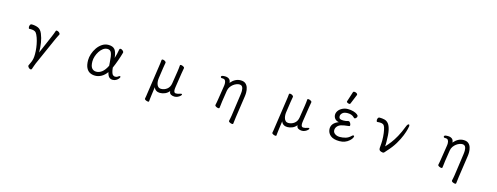

<svg xmlns="http://www.w3.org/2000/svg" viewBox="-20 -1743 7540 2912"><g transform="rotate(15 3750.0 -287.0)"><path d="M634 -389Q643 -411 653 -435.5Q663 -460 670 -483Q673 -492 685 -492Q701 -492 719.5 -478.5Q738 -465 738 -450Q738 -448 737.5 -446Q737 -444 736 -442Q728 -428 717 -405Q706 -382 699 -368L504 72Q497 88 487.5 115.5Q478 143 470 166Q465 179 453 179Q437 179 421 163Q405 147 405 134Q405 130 406 128Q425 90 436 62Q447 34 452 5.5Q457 -23 457 -63Q457 -109 450.5 -161Q444 -213 431 -263Q418 -313 399 -353Q385 -385 361.5 -398Q338 -411 303 -411Q297 -411 290.5 -411Q284 -411 276 -410H275Q268 -410 264.5 -418.5Q261 -427 261 -438Q261 -454 268.5 -469.5Q276 -485 291 -485Q348 -485 392.5 -466.5Q437 -448 462 -387Q488 -324 499 -254Q510 -184 510 -118V-101Z M1603 -87Q1566 -35 1518.5 -8.5Q1471 18 1421 18Q1373 18 1336.5 -1.5Q1300 -21 1279 -65.5Q1258 -110 1258 -184Q1258 -229 1275 -281.5Q1292 -334 1324 -380.5Q1356 -427 1400.5 -456.5Q1445 -486 1499 -486Q1567 -486 1598.5 -448.5Q1630 -411 1639 -319Q1650 -353 1658.5 -388.5Q1667 -424 1672 -458Q1675 -476 1691 -476Q1706 -476 1724 -461.5Q1742 -447 1742 -432Q1742 -431 1741.5 -430Q1741 -429 1741 -428Q1725 -369 1700 -298.5Q1675 -228 1649 -170Q1655 -115 1665 -89.5Q1675 -64 1686.5 -56.5Q1698 -49 1708 -47Q1710 -47 1712.5 -46.5Q1715 -46 1717 -46Q1728 -46 1739.5 -49Q1751 -52 1759 -59Q1777 -73 1788 -73Q1798 -73 1798 -62Q1798 -52 1784 -34.5Q1770 -17 1746.5 -3.5Q1723 10 1694 10Q1660 10 1638 -11Q1616 -32 1603 -87ZM1589 -183Q1588 -196 1587 -209.5Q1586 -223 1585 -237Q1580 -335 1563 -379Q1546 -423 1499 -423Q1463 -423 1431.5 -400Q1400 -377 1376.5 -340.5Q1353 -304 1339.5 -262Q1326 -220 1326 -182Q1326 -108 1352 -76.5Q1378 -45 1421 -45Q1468 -45 1510.5 -77.5Q1553 -110 1589 -183Z M2612 -363Q2616 -386 2619.5 -419Q2623 -452 2624 -468Q2625 -476 2638 -476Q2654 -476 2674 -466Q2694 -456 2694 -443V-441Q2692 -427 2687.5 -403.5Q2683 -380 2679 -355L2646 -139Q2644 -125 2642.5 -113Q2641 -101 2641 -90Q2641 -39 2674 -39Q2708 -39 2735 -51Q2748 -56 2756 -56Q2769 -56 2769 -47Q2769 -38 2754 -23.5Q2739 -9 2715.5 2Q2692 13 2666 13Q2634 13 2609 -1Q2584 -15 2582 -52Q2555 -17 2516 -0.5Q2477 16 2438 16Q2403 16 2378 -0.5Q2353 -17 2342 -48L2325 78Q2322 99 2318.5 129.5Q2315 160 2313 183Q2312 190 2299 190Q2283 190 2263 180.5Q2243 171 2243 159V157Q2247 137 2251 112.5Q2255 88 2257 70L2321 -367Q2325 -392 2329 -423Q2333 -454 2334 -473Q2336 -484 2351 -484Q2366 -484 2384.5 -473.5Q2403 -463 2403 -449V-446Q2401 -433 2396 -407Q2391 -381 2388 -359L2364 -193Q2363 -186 2362.5 -177Q2362 -168 2362 -159Q2362 -134 2368.5 -108.5Q2375 -83 2392 -65.5Q2409 -48 2440 -48Q2489 -48 2530.5 -79.5Q2572 -111 2582 -172Z M3634 179Q3633 187 3618 187Q3602 187 3582 177.5Q3562 168 3562 155V152Q3566 135 3570.5 112.5Q3575 90 3579 65L3627 -274Q3629 -291 3630.5 -306Q3632 -321 3632 -334Q3632 -375 3618 -398Q3604 -421 3569 -421Q3551 -421 3526.5 -412Q3502 -403 3478 -385Q3454 -367 3435.5 -340.5Q3417 -314 3411 -279L3384 -104Q3383 -95 3380.5 -74Q3378 -53 3375.5 -31.5Q3373 -10 3371 1Q3370 10 3356 10Q3340 10 3320 0Q3300 -10 3300 -23V-26Q3304 -44 3309 -71Q3314 -98 3316 -112L3350 -330Q3352 -342 3353 -353Q3354 -364 3354 -374Q3354 -405 3342 -424Q3330 -443 3299 -443H3289Q3279 -443 3274 -448.5Q3269 -454 3269 -461Q3269 -471 3281 -477Q3293 -483 3327 -483Q3368 -483 3393 -464Q3418 -445 3419 -405Q3488 -486 3573 -486Q3622 -486 3649.5 -464Q3677 -442 3689 -405.5Q3701 -369 3701 -327Q3701 -313 3700 -298.5Q3699 -284 3697 -270L3647 73Z M4612 -363Q4616 -386 4619.5 -419Q4623 -452 4624 -468Q4625 -476 4638 -476Q4654 -476 4674 -466Q4694 -456 4694 -443V-441Q4692 -427 4687.5 -403.5Q4683 -380 4679 -355L4646 -139Q4644 -125 4642.5 -113Q4641 -101 4641 -90Q4641 -39 4674 -39Q4708 -39 4735 -51Q4748 -56 4756 -56Q4769 -56 4769 -47Q4769 -38 4754 -23.5Q4739 -9 4715.5 2Q4692 13 4666 13Q4634 13 4609 -1Q4584 -15 4582 -52Q4555 -17 4516 -0.5Q4477 16 4438 16Q4403 16 4378 -0.5Q4353 -17 4342 -48L4325 78Q4322 99 4318.5 129.5Q4315 160 4313 183Q4312 190 4299 190Q4283 190 4263 180.5Q4243 171 4243 159V157Q4247 137 4251 112.5Q4255 88 4257 70L4321 -367Q4325 -392 4329 -423Q4333 -454 4334 -473Q4336 -484 4351 -484Q4366 -484 4384.5 -473.5Q4403 -463 4403 -449V-446Q4401 -433 4396 -407Q4391 -381 4388 -359L4364 -193Q4363 -186 4362.5 -177Q4362 -168 4362 -159Q4362 -134 4368.5 -108.5Q4375 -83 4392 -65.5Q4409 -48 4440 -48Q4489 -48 4530.5 -79.5Q4572 -111 4582 -172Z M5264 -752Q5267 -764 5284.5 -764Q5302 -764 5318.5 -754.5Q5335 -745 5335 -732Q5335 -729 5334 -727L5272 -576Q5269 -567 5255.5 -567Q5242 -567 5227.5 -575Q5213 -583 5213 -589.5Q5213 -596 5214 -597ZM5311 -312H5315Q5330 -312 5341.5 -293.5Q5353 -275 5354 -258.5Q5355 -242 5341 -241Q5250 -232 5213.5 -218.5Q5177 -205 5157 -178Q5137 -151 5139 -118.5Q5141 -86 5171.5 -65.5Q5202 -45 5246.5 -45Q5291 -45 5335.5 -57.5Q5380 -70 5416 -106Q5430 -121 5442 -121Q5454 -121 5454.5 -110.5Q5455 -100 5445 -81Q5435 -62 5410 -39Q5348 18 5255.5 18Q5163 18 5116 -20.5Q5069 -59 5065 -119Q5060 -214 5175 -258Q5134 -265 5113 -289.5Q5092 -314 5090 -346.5Q5088 -379 5107.5 -410.5Q5127 -442 5168 -464Q5209 -486 5257 -486Q5305 -486 5344.5 -474.5Q5384 -463 5404.5 -447Q5425 -431 5426 -422Q5427 -402 5413.5 -389Q5400 -376 5392.5 -376Q5385 -376 5380 -380L5370 -390Q5334 -425 5271 -425Q5214 -425 5188 -399.5Q5162 -374 5163.5 -346Q5165 -318 5182 -309Q5199 -300 5236.5 -300Q5274 -300 5311 -312Z M5737 -412Q5730 -412 5726.5 -420.5Q5723 -429 5723 -439Q5723 -455 5730.5 -470Q5738 -485 5753 -485Q5796 -485 5832 -476.5Q5868 -468 5894.5 -436.5Q5921 -405 5935.5 -339Q5950 -273 5950 -159Q5950 -140 5950 -121.5Q5950 -103 5948 -85Q5985 -124 6022 -172Q6059 -220 6097.5 -289Q6136 -358 6175 -459Q6191 -500 6209 -500Q6222 -500 6222 -476Q6222 -469 6212 -427Q6202 -385 6177 -321Q6152 -257 6106.5 -181Q6061 -105 5990 -29Q5970 -7 5961.5 4Q5953 15 5939 15Q5930 15 5910 9Q5889 2 5882.5 -9.5Q5876 -21 5876 -37Q5876 -44 5876.5 -52Q5877 -60 5878 -69Q5880 -92 5881.5 -114.5Q5883 -137 5883 -160Q5883 -221 5875.5 -275.5Q5868 -330 5857 -363Q5846 -394 5826.5 -404Q5807 -414 5778 -414Q5769 -414 5759 -413.5Q5749 -413 5738 -412Z M7134 179Q7133 187 7118 187Q7102 187 7082 177.5Q7062 168 7062 155V152Q7066 135 7070.5 112.5Q7075 90 7079 65L7127 -274Q7129 -291 7130.5 -306Q7132 -321 7132 -334Q7132 -375 7118 -398Q7104 -421 7069 -421Q7051 -421 7026.5 -412Q7002 -403 6978 -385Q6954 -367 6935.5 -340.5Q6917 -314 6911 -279L6884 -104Q6883 -95 6880.5 -74Q6878 -53 6875.5 -31.5Q6873 -10 6871 1Q6870 10 6856 10Q6840 10 6820 0Q6800 -10 6800 -23V-26Q6804 -44 6809 -71Q6814 -98 6816 -112L6850 -330Q6852 -342 6853 -353Q6854 -364 6854 -374Q6854 -405 6842 -424Q6830 -443 6799 -443H6789Q6779 -443 6774 -448.5Q6769 -454 6769 -461Q6769 -471 6781 -477Q6793 -483 6827 -483Q6868 -483 6893 -464Q6918 -445 6919 -405Q6988 -486 7073 -486Q7122 -486 7149.5 -464Q7177 -442 7189 -405.5Q7201 -369 7201 -327Q7201 -313 7200 -298.5Q7199 -284 7197 -270L7147 73Z"/></g></svg>

Font: Moon Stars Kai HW
Style: Regular
Weight: 400
Designer: GuiWonder
Version: Version 1.101